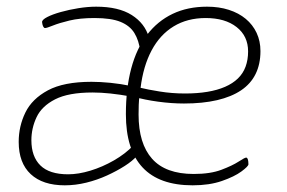

<svg xmlns="http://www.w3.org/2000/svg" viewBox="-20 -549 860 575"><path d="M557 6Q457 6 407 -47.5Q357 -101 357 -207Q357 -284 373 -344Q389 -404 420.5 -445Q452 -486 497 -507.5Q542 -529 600 -529Q636 -529 665.5 -519.5Q695 -510 716 -492.5Q737 -475 748.5 -450.5Q760 -426 760 -396Q760 -357 745.5 -327.5Q731 -298 702 -278.5Q673 -259 630 -249Q587 -239 531 -239Q494 -239 453.5 -244.5Q413 -250 382 -259L398 -264Q396 -250 395.5 -235Q395 -220 395 -206Q395 -119 435.5 -73.5Q476 -28 560 -28Q610 -28 643 -40.5Q676 -53 694.5 -65Q713 -77 717 -77Q720 -77 721.5 -73.5Q723 -70 723.5 -65.5Q724 -61 724 -57Q724 -51 703 -35.5Q682 -20 644.5 -7Q607 6 557 6ZM174 6Q108 6 72 -27.5Q36 -61 36 -124Q36 -171 56 -212Q76 -253 123.5 -278.5Q171 -304 254 -304Q280 -304 310.5 -301Q341 -298 375 -291L372 -260Q339 -266 310.5 -269Q282 -272 257 -272Q185 -272 145 -251.5Q105 -231 89.5 -198Q74 -165 74 -129Q74 -80 101 -53.5Q128 -27 184 -27Q215 -27 251 -38Q287 -49 321 -68.5Q355 -88 379 -113L390 -82Q377 -67 353.5 -52Q330 -37 300.5 -23.5Q271 -10 238.5 -2Q206 6 174 6ZM400 -396Q396 -428 382.5 -450Q369 -472 341 -483.5Q313 -495 263 -495Q219 -495 188 -487.5Q157 -480 138.5 -472.5Q120 -465 115 -465Q112 -465 110 -468.5Q108 -472 107 -476.5Q106 -481 106 -483Q106 -490 121.5 -498Q137 -506 162 -513Q187 -520 215 -524.5Q243 -529 268 -529Q335 -529 374.5 -504Q414 -479 426 -437ZM534 -269Q571 -269 601 -274Q631 -279 654 -289Q677 -299 692.5 -314Q708 -329 715.5 -349.5Q723 -370 723 -395Q723 -441 688.5 -468Q654 -495 596 -495Q541 -495 500 -470Q459 -445 434 -398Q409 -351 401 -286Q421 -281 458 -275Q495 -269 534 -269Z"/></svg>

Font: Asap Thin
Style: Italic
Weight: 250
Italic angle: -6°
Designer: Pablo Cosgaya
Foundry: Omnibus-Type
Version: Version 3.001